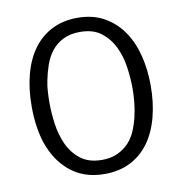

<svg xmlns="http://www.w3.org/2000/svg" viewBox="-80 -769 812 856"><g transform="rotate(-10 326.5 -341.5)"><path d="M146 -443Q141 -419 139.5 -393.5Q138 -368 138 -342Q138 -297 145 -246.5Q152 -196 172 -152.5Q192 -109 229 -80.5Q266 -52 326 -52Q366 -52 396 -66Q426 -80 447 -102.5Q468 -125 480.5 -155Q493 -185 500.5 -217.5Q508 -250 511 -282Q514 -314 514 -342Q514 -386 507 -437Q500 -488 479.5 -531Q459 -574 422.5 -602.5Q386 -631 326 -631Q281 -631 249 -614.5Q217 -598 196.5 -571.5Q176 -545 164.5 -511.5Q153 -478 146 -443ZM163 -46Q57 -140 57 -341Q57 -420 74.5 -485.5Q92 -551 126 -597.5Q160 -644 210.5 -669.5Q261 -695 326 -695Q395 -695 446 -666.5Q497 -638 530.5 -589.5Q564 -541 580 -477Q596 -413 596 -342Q596 -263 578.5 -197.5Q561 -132 527 -85.5Q493 -39 442.5 -13.5Q392 12 326 12Q227 12 163 -46Z"/></g></svg>

Font: Signika
Style: Light
Weight: 300
Designer: Anna Giedrys
Foundry: Anna Giedrys
Version: Version 1.001